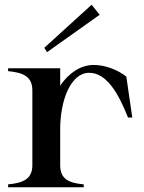

<svg xmlns="http://www.w3.org/2000/svg" viewBox="-20 -787 605 807"><path d="M233 -93V-244C233 -365 277 -481 355 -481C427 -481 477 -397 518 -293H536L511 -465C476 -493 423 -514 374 -514C319 -514 269 -480 233 -427V-500H14V-488C78 -482 116 -465 116 -407V-93C116 -34 77 -18 14 -12V0H332V-12C269 -18 233 -34 233 -93ZM399 -725 365 -767 166 -586 178 -568Z"/></svg>

Font: Sprat Medium
Style: Regular
Weight: 500
Designer: Ethan Nakache
Foundry: Collletttivo
Version: Version 2.000;Glyphs 3.2 (3217)